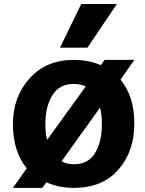

<svg xmlns="http://www.w3.org/2000/svg" viewBox="-20 -874 709 936"><path d="M43 42 110.4 -53.7Q43 -135.7 43 -268.6Q43 -401.4 124 -491.7Q205.1 -582 339.8 -582Q410.2 -582 471.7 -556.6L490.2 -582H634.8L567.4 -485.4Q634.8 -406.2 634.8 -271Q634.8 -135.7 557.1 -46.9Q479.5 42 339.8 42Q267.6 42 206.1 14.6L186.5 42ZM201.2 -269.5Q201.2 -220.7 210 -192.4L398.4 -453.1Q370.1 -464.8 337.9 -464.8Q270.5 -464.8 235.8 -410.2Q201.2 -355.5 201.2 -269.5ZM272.5 -641.6 376 -854.5H549.8L406.2 -641.6ZM280.3 -87.9Q304.7 -73.2 340.8 -73.2Q409.2 -73.2 442.9 -127Q476.6 -180.7 476.6 -267.6Q476.6 -314.5 467.8 -349.6Z"/></svg>

Font: GenEi M Gothic v2 Heavy
Style: Regular
Weight: 800
Version: Version 2.0